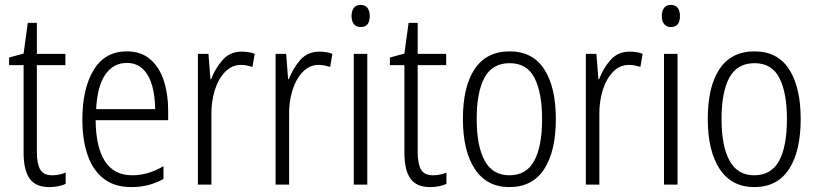

<svg xmlns="http://www.w3.org/2000/svg" viewBox="-20 -751 3325 781"><path d="M192 -38Q207 -38 221.5 -41Q236 -44 247 -49V-3Q234 3 217 6.5Q200 10 180 10Q125 10 100.5 -24.5Q76 -59 76 -130V-486H17V-517L76 -533L93 -658H130V-532H246V-486H130V-133Q130 -85 143.5 -61.5Q157 -38 192 -38Z M496 -542Q554 -542 591.5 -509.5Q629 -477 646.5 -422.5Q664 -368 664 -303V-262H369Q370 -152 407 -95Q444 -38 518 -38Q582 -38 645 -75V-23Q616 -7 584 1.5Q552 10 514 10Q446 10 402 -24Q358 -58 336.5 -120Q315 -182 315 -264Q315 -391 361 -466.5Q407 -542 496 -542ZM496 -495Q441 -495 408.5 -448Q376 -401 371 -307H611Q611 -359 599 -402Q587 -445 561.5 -470Q536 -495 496 -495Z M963 -541Q976 -541 990 -539Q1004 -537 1016 -532L1007 -479Q997 -482 985 -484.5Q973 -487 960 -487Q923 -487 895.5 -458.5Q868 -430 853.5 -383.5Q839 -337 840 -282V0H785V-532H828L836 -429H839Q855 -472 885 -506.5Q915 -541 963 -541Z M1279 -541Q1292 -541 1306 -539Q1320 -537 1332 -532L1323 -479Q1313 -482 1301 -484.5Q1289 -487 1276 -487Q1239 -487 1211.5 -458.5Q1184 -430 1169.5 -383.5Q1155 -337 1156 -282V0H1101V-532H1144L1152 -429H1155Q1171 -472 1201 -506.5Q1231 -541 1279 -541Z M1447 -731Q1466 -731 1475 -718.5Q1484 -706 1484 -686Q1484 -641 1447 -641Q1429 -641 1419.5 -653Q1410 -665 1410 -686Q1410 -706 1419 -718.5Q1428 -731 1447 -731ZM1474 -532V0H1419V-532Z M1741 -38Q1756 -38 1770.5 -41Q1785 -44 1796 -49V-3Q1783 3 1766 6.5Q1749 10 1729 10Q1674 10 1649.5 -24.5Q1625 -59 1625 -130V-486H1566V-517L1625 -533L1642 -658H1679V-532H1795V-486H1679V-133Q1679 -85 1692.5 -61.5Q1706 -38 1741 -38Z M2241 -267Q2241 -136 2193.5 -63Q2146 10 2052 10Q1960 10 1911.5 -63.5Q1863 -137 1863 -267Q1863 -399 1911 -470.5Q1959 -542 2053 -542Q2147 -542 2194 -469Q2241 -396 2241 -267ZM1919 -267Q1919 -157 1951.5 -97.5Q1984 -38 2052 -38Q2121 -38 2153 -96.5Q2185 -155 2185 -267Q2185 -373 2154.5 -433.5Q2124 -494 2053 -494Q1983 -494 1951 -435.5Q1919 -377 1919 -267Z M2541 -541Q2554 -541 2568 -539Q2582 -537 2594 -532L2585 -479Q2575 -482 2563 -484.5Q2551 -487 2538 -487Q2501 -487 2473.5 -458.5Q2446 -430 2431.5 -383.5Q2417 -337 2418 -282V0H2363V-532H2406L2414 -429H2417Q2433 -472 2463 -506.5Q2493 -541 2541 -541Z M2709 -731Q2728 -731 2737 -718.5Q2746 -706 2746 -686Q2746 -641 2709 -641Q2691 -641 2681.5 -653Q2672 -665 2672 -686Q2672 -706 2681 -718.5Q2690 -731 2709 -731ZM2736 -532V0H2681V-532Z M3237 -267Q3237 -136 3189.5 -63Q3142 10 3048 10Q2956 10 2907.5 -63.5Q2859 -137 2859 -267Q2859 -399 2907 -470.5Q2955 -542 3049 -542Q3143 -542 3190 -469Q3237 -396 3237 -267ZM2915 -267Q2915 -157 2947.5 -97.5Q2980 -38 3048 -38Q3117 -38 3149 -96.5Q3181 -155 3181 -267Q3181 -373 3150.5 -433.5Q3120 -494 3049 -494Q2979 -494 2947 -435.5Q2915 -377 2915 -267Z"/></svg>

Font: Noto Sans Gurmukhi Condensed Light
Style: Regular
Weight: 300
Width: 3
Designer: Jelle Bosma - Monotype Design Team
Foundry: Monotype Imaging Inc.
Version: Version 2.004; ttfautohint (v1.8.4.7-5d5b)